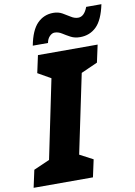

<svg xmlns="http://www.w3.org/2000/svg" viewBox="-132 -992 741 1055"><g transform="rotate(-10 239.0 -464.5)"><path d="M-32 0 -11 -97 78 -136 169 -576 97 -617 118 -714H451L430 -617L338 -576L246 -136L320 -97L299 0ZM99 -770Q115 -854 151.5 -891Q188 -928 241 -928Q269 -928 291 -915.5Q313 -903 332.5 -890.5Q352 -878 372 -878Q406 -878 425 -929H510Q492 -843 455 -807Q418 -771 364 -771Q334 -771 311.5 -783Q289 -795 269.5 -807.5Q250 -820 229 -820Q215 -820 201.5 -806.5Q188 -793 184 -770Z"/></g></svg>

Font: Noto Sans Disp ExtBd
Style: Italic
Weight: 800
Italic angle: -12°
Designer: Monotype Design Team
Foundry: Monotype Imaging Inc.
Version: Version 2.000;GOOG;noto-source:20170915:90ef993387c0